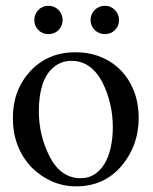

<svg xmlns="http://www.w3.org/2000/svg" viewBox="-20 -643 540 678"><path d="M150.9 -622.6Q161.6 -622.6 170.7 -618.7Q179.7 -614.7 186.5 -607.9Q193.4 -601.1 197.3 -591.8Q201.2 -582.5 201.2 -572.3Q201.2 -551.3 186.8 -536.9Q172.4 -522.5 150.9 -522.5Q129.9 -522.5 115.5 -536.9Q101.1 -551.3 101.1 -572.3Q101.1 -582.5 105 -591.8Q108.9 -601.1 115.5 -607.9Q122.1 -614.7 131.3 -618.7Q140.6 -622.6 150.9 -622.6ZM350.1 -522.5Q339.8 -522.5 330.6 -526.4Q321.3 -530.3 314.5 -536.9Q307.6 -543.5 303.7 -552.7Q299.8 -562 299.8 -572.3Q299.8 -582.5 303.7 -591.8Q307.6 -601.1 314.5 -607.9Q321.3 -614.7 330.6 -618.7Q339.8 -622.6 350.1 -622.6Q360.8 -622.6 369.9 -618.7Q378.9 -614.7 385.7 -607.9Q392.6 -601.1 396.5 -591.8Q400.4 -582.5 400.4 -572.3Q400.4 -551.3 386 -536.9Q371.6 -522.5 350.1 -522.5ZM166 -402.8Q117.2 -358.4 117.2 -250Q117.2 -164.1 156.2 -88.4Q195.3 -13.7 265.1 -13.7Q292.5 -13.7 313.7 -27.3Q335 -41 349.4 -65.2Q363.8 -89.4 371.1 -122.6Q378.4 -155.8 378.4 -194.8Q378.4 -236.8 368.9 -276.9Q359.4 -316.9 340.8 -354Q322.3 -389.2 294.9 -408.7Q267.6 -428.2 232.4 -428.2Q194.3 -428.2 166 -402.8ZM246.1 -458.5Q294.4 -458.5 335.2 -442.1Q376 -425.8 406 -395.3Q436 -364.7 452.9 -321.8Q469.7 -278.8 469.7 -225.6Q469.7 -128.9 408.7 -56.6Q347.2 15.1 249 15.1Q203.1 15.1 162.6 -2.9Q122.1 -21 89.8 -53.7Q58.1 -87.9 41.7 -131.3Q25.4 -174.8 25.4 -226.6Q25.4 -324.2 86.4 -391.1Q148.9 -458.5 246.1 -458.5Z"/></svg>

Font: Dima Niloofar
Style: Regular
Weight: 400
Designer: R.Balvardi
Foundry: Dima Software Group
Version: Version 3.00;November 13, 2018;FontCreator 11.5.0.2427 64-bi